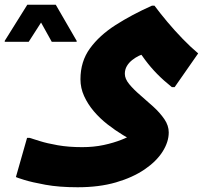

<svg xmlns="http://www.w3.org/2000/svg" viewBox="-107 -525 859 809"><path d="M220 264Q142 264 84.5 253.5Q27 243 -5 233Q-37 223 -40 221L7 56H18Q31 60 61 69.5Q91 79 136.5 87Q182 95 239 95Q288 95 330 86Q372 77 407 63Q442 49 467 35L473 78Q444 64 411 44Q378 24 346 -1Q314 -26 288.5 -56Q263 -86 247.5 -120Q232 -154 232 -191Q232 -266 272 -321Q312 -376 380 -419.5Q448 -463 533 -501H544Q567 -470 598 -433Q629 -396 663 -361Q697 -326 728 -300L629 -158H617Q582 -186 555 -213.5Q528 -241 504.5 -272.5Q481 -304 455 -343L527 -298Q520 -301 506.5 -299Q493 -297 478.5 -290Q464 -283 450 -272Q436 -261 427.5 -246.5Q419 -232 419 -214Q419 -193 437.5 -170.5Q456 -148 483.5 -124.5Q511 -101 539 -75.5Q567 -50 585.5 -23Q604 4 604 33Q604 73 578 114Q552 155 502 189Q452 223 381.5 243.5Q311 264 220 264ZM111 -349 66 -430 14 -349H-87V-353L8 -505H128L216 -353V-349Z"/></svg>

Font: Kufam ExtraBold
Style: Italic
Weight: 800
Italic angle: -11°
Designer: Artur Schmal
Foundry: Original Type
Version: Version 1.301; ttfautohint (v1.8.3)